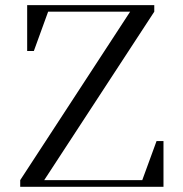

<svg xmlns="http://www.w3.org/2000/svg" viewBox="-20 -722 707 742"><path d="M58.1 0V-25.9L482.9 -676.8H166L110.8 -524.9H85V-702.1H576.2V-676.8L150.9 -25.9H529.8L585 -176.8H611.8V0Z"/></svg>

Font: Dihjauti
Style: Regular
Weight: 400
Designer: T. Christopher White
Version: Version 3.0.0